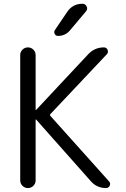

<svg xmlns="http://www.w3.org/2000/svg" viewBox="-20 -999 652 997"><path d="M168 -377.9Q167 -378.9 166 -378.9Q165 -378.9 165 -377.9V-62.5Q165 -45.9 153.3 -34.2Q141.6 -22.5 125 -22.5Q108.4 -22.5 96.7 -34.2Q85 -45.9 85 -62.5V-712.9Q85 -729.5 96.7 -741.2Q108.4 -752.9 125 -752.9Q141.6 -752.9 153.3 -741.2Q165 -729.5 165 -712.9V-428.7Q165 -427.7 166 -427.7Q167 -427.7 168 -428.7L438.5 -717.8Q471.7 -752.9 519.5 -752.9Q533.2 -752.9 538.6 -740.2Q543.9 -727.5 535.2 -717.8L242.2 -407.2Q237.3 -402.3 242.2 -396.5L545.9 -57.6Q551.8 -51.8 551.8 -43.9Q551.8 -40 549.8 -35.2Q543.9 -22.5 530.3 -22.5Q482.4 -22.5 451.2 -58.6ZM408.2 -979.5Q422.9 -979.5 429.7 -965.8Q432.6 -960 432.6 -955.1Q432.6 -947.3 426.8 -940.4L343.8 -841.8Q319.3 -812.5 281.2 -812.5Q269.5 -812.5 263.7 -823.2Q261.7 -828.1 261.7 -833Q261.7 -837.9 265.6 -843.8L329.1 -937.5Q357.4 -979.5 408.2 -979.5Z"/></svg>

Font: Gen Jyuu Gothic Normal
Style: Regular
Weight: 300
Designer: [Source Han Sans]
Ryoko NISHIZUKA  (kana & ideographs); Paul D. Hunt (Latin, Greek & Cyrillic); Wenlong ZHANG  (bopomofo
Version: Version 1.002.20150607